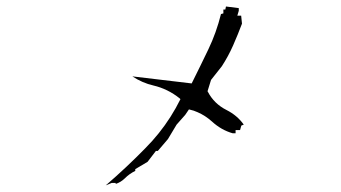

<svg xmlns="http://www.w3.org/2000/svg" viewBox="-20 -680 1040 585"><path d="M320.3 -122.6H332.5V-119.6Q347.7 -124.5 359.9 -136.2Q374.5 -150.9 392.1 -159.2V-164.6L429.7 -187L455.1 -220.2H457H460.9L491.7 -256.3L518.1 -300.3L544.4 -330.1L555.7 -346.7Q571.3 -343.3 582.5 -337.9Q606 -327.6 626 -309.6Q654.3 -283.7 689 -273.9H697.8V-283.7H711.4L715.3 -297.4L722.7 -300.3Q703.1 -328.1 670.4 -344.7Q632.3 -363.8 613.3 -400.4L612.3 -401.9L623 -436.5L655.8 -478Q675.8 -508.8 690.2 -541.5Q704.6 -574.2 717.3 -607.9L714.8 -632.3H703.1L707.5 -647V-655.3L668.5 -660.2L666.5 -650.9H660.6V-639.2L653.3 -637.2Q639.2 -580.6 615 -530Q590.8 -479.5 564 -425.8L383.3 -447.3Q413.6 -427.2 447.8 -419.4Q491.2 -409.2 527.3 -380.4L529.8 -377.9Q502 -321.8 463.9 -274.4Q444.8 -250.5 422.9 -228.5Q365.2 -169.4 302.2 -115.2Z"/></svg>

Font: Bakudai
Style: Light
Weight: 300
Version: Version 1.48